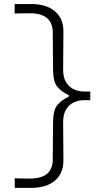

<svg xmlns="http://www.w3.org/2000/svg" viewBox="-20 -803 473 940"><path d="M52.2 116.7H134.3Q206.1 116.7 248.3 81.8Q290.5 46.9 290.5 -18.1Q290.5 -64.5 289.8 -111.3Q289.1 -158.2 289.1 -204.6Q289.1 -244.1 304 -267.8Q318.8 -291.5 342.3 -302Q365.7 -312.5 391.1 -312.5H421.9V-355H391.1Q365.7 -355 342.3 -365.5Q318.8 -376 304 -399.4Q289.1 -422.9 289.1 -462.4Q289.1 -508.8 289.8 -555.4Q290.5 -602.1 290.5 -648.4Q290.5 -713.4 248.3 -748.3Q206.1 -783.2 134.3 -783.2H51.8V-736.8Q78.1 -737.8 97.7 -737.8Q117.2 -737.8 130.4 -737.8Q184.1 -737.3 211.2 -713.6Q238.3 -689.9 238.3 -644L239.7 -461.9Q240.2 -401.9 261.5 -377.2Q282.7 -352.5 316.9 -336.9V-329.6Q282.7 -314.5 261.5 -289.6Q240.2 -264.6 239.7 -205.1L238.3 -22Q238.3 23.9 211.2 47.1Q184.1 70.3 130.4 71.3Q116.7 71.3 96.7 71Q76.7 70.8 52.2 69.8Z"/></svg>

Font: Pinar FD VF
Style: Regular
Weight: 300
Designer: Amin Abedi
Version: Version 2.000